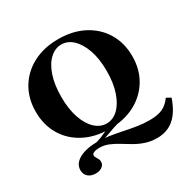

<svg xmlns="http://www.w3.org/2000/svg" viewBox="-171 -744 1090 1100"><g transform="rotate(-30 374.0 -194.5)"><path d="M156.5 192.7Q125 192.7 106.5 176.2Q87.9 159.7 87.9 132.3Q87.9 103.2 108.5 82.7Q129 62.1 166.1 50.8Q203.2 39.5 252.4 39.5Q291.9 39.5 332.3 46Q372.6 52.4 413.3 60.9Q454 69.4 494.4 75.8Q534.7 82.3 575 82.3Q629.8 82.3 662.1 67.3Q694.4 52.4 719.4 16.9L748.4 33.1Q721 113.7 675.4 153.2Q629.8 192.7 562.1 192.7Q521.8 192.7 486.7 181Q451.6 169.4 421.4 151.6Q391.1 133.9 362.5 116.1Q333.9 98.4 305.6 86.7Q277.4 75 247.6 75Q221.8 75 208.9 81Q196 87.1 196 96.8Q196 104 200.8 112.1Q205.6 120.2 210.5 129Q215.3 137.9 215.3 149.2Q215.3 167.7 198.8 180.2Q182.3 192.7 156.5 192.7ZM277.4 50.8 226.6 44.4Q256.5 38.7 279.4 29.4Q302.4 20.2 324.6 9.7Q346.8 -0.8 372.6 -10.1Q398.4 -19.4 432.3 -24.2L433.1 1.6Q401.6 8.1 377.8 16.1Q354 24.2 331.5 32.7Q308.9 41.1 277.4 50.8ZM353.2 11.3Q257.3 11.3 185.1 -26.6Q112.9 -64.5 73.4 -131.5Q33.9 -198.4 33.9 -285.5Q33.9 -372.6 73.8 -439.5Q113.7 -506.5 185.5 -544.4Q257.3 -582.3 353.2 -582.3Q448.4 -582.3 520.6 -544.4Q592.7 -506.5 632.7 -439.5Q672.6 -372.6 672.6 -285.5Q672.6 -198.4 632.3 -131.5Q591.9 -64.5 520.2 -26.6Q448.4 11.3 353.2 11.3ZM353.2 -24.2Q395.2 -24.2 429 -56Q462.9 -87.9 483.1 -146.8Q503.2 -205.6 503.2 -285.5Q503.2 -366.1 482.7 -424.6Q462.1 -483.1 428.2 -514.9Q394.4 -546.8 352.4 -546.8Q311.3 -546.8 277 -514.9Q242.7 -483.1 223 -424.6Q203.2 -366.1 203.2 -285.5Q203.2 -205.6 223.4 -146.8Q243.5 -87.9 277.8 -56Q312.1 -24.2 353.2 -24.2Z"/></g></svg>

Font: Playfair 9pt Black
Style: Regular
Weight: 900
Designer: Claus Eggers Sørensen
Foundry: Claus Eggers Sørensen
Version: Version 2.203